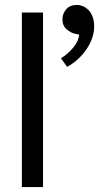

<svg xmlns="http://www.w3.org/2000/svg" viewBox="-20 -761 403 781"><path d="M69 0V-710H155V0ZM284 -624Q269 -627 251.5 -641.5Q234 -656 234 -682Q234 -706 249.5 -723.5Q265 -741 293 -741Q305 -741 317 -736Q329 -731 339.5 -720.5Q350 -710 356.5 -693.5Q363 -677 363 -653Q363 -630 355 -606.5Q347 -583 332 -561Q317 -539 297 -520.5Q277 -502 253 -489L228 -524Q256 -541 278 -567.5Q300 -594 302 -620Z"/></svg>

Font: Mukta Mahee
Style: Regular
Weight: 400
Designer: Shuchita Grover, Noopur Datye, Girish Dalvi, Yashodeep Gholap
Foundry: Ek Type
Version: Version 2.538;PS 1.000;hotconv 16.6.51;makeotf.lib2.5.65220;